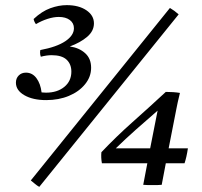

<svg xmlns="http://www.w3.org/2000/svg" viewBox="-20 -719 788 748"><path d="M160 -329Q108 -329 75 -348Q42 -367 42 -397Q42 -414 53 -425Q64 -436 81 -436Q106 -436 122 -414.5Q138 -393 142 -359Q150 -358 159 -358Q203 -358 230.5 -380.5Q258 -403 258 -440Q258 -469 239.5 -486.5Q221 -504 181 -504Q162 -504 139 -498Q136 -506 136 -515Q136 -520 137 -524Q201 -536 234.5 -558.5Q268 -581 268 -609Q268 -629 252 -641Q236 -653 209 -653Q189 -653 165.5 -645.5Q142 -638 120 -625Q113 -634 111 -645Q143 -675 176 -687Q209 -699 240 -699Q287 -699 316.5 -679Q346 -659 346 -628Q346 -598 319.5 -575.5Q293 -553 252 -538Q288 -533 311.5 -512Q335 -491 335 -455Q335 -420 311.5 -391Q288 -362 248.5 -345.5Q209 -329 160 -329ZM676 -663 133 9Q124 4 116.5 -2.5Q109 -9 100 -16L642 -688Q652 -682 659.5 -676.5Q667 -671 676 -663ZM575 2Q567 2 556.5 2Q546 2 538 1L554 -83H377Q373 -105 375 -126Q434 -188 496.5 -243.5Q559 -299 626 -361Q641 -361 655 -360Q669 -359 681 -357Q675 -334 672.5 -321Q670 -308 668 -299L637 -141H712Q707 -107 699 -83H626L610 1Q602 2 592.5 2Q583 2 575 2ZM565 -141 594 -288Q550 -250 509.5 -214Q469 -178 431 -141Z"/></svg>

Font: Tiro Tamil
Style: Italic
Weight: 400
Italic angle: -11°
Designer: Tamil: Fernando Mello & Fiona Ross, assisted by Kaja Sojewska. Latin: John Hudson with Paul Hanslow, assisted by Kaja So
Foundry: Tiro Typeworks Ltd.
Version: Version 1.52